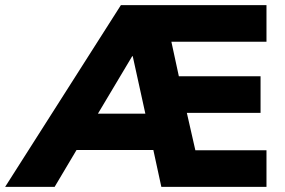

<svg xmlns="http://www.w3.org/2000/svg" viewBox="-80 -725 1106 745"><path d="M-60 0 389 -705H954V-563H585L614 -429H931V-287H645L678 -142H954V0H546L515 -143H217L132 0ZM433 -507 300 -284H484L435 -507Z"/></svg>

Font: Nunito Sans Black
Style: Regular
Weight: 900
Designer: Vernon Adams
Foundry: Vernon Adams
Version: Version 3.006; ttfautohint (v1.8.3)